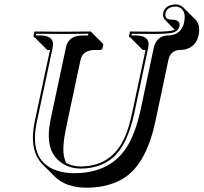

<svg xmlns="http://www.w3.org/2000/svg" viewBox="-20 -790 931 878"><path d="M802.7 -561.5Q760.3 -560.1 750.5 -517.6L690.9 -236.3Q651.4 -50.3 556.6 17.6Q485.4 67.9 375 68.4Q281.2 67.4 231 18.1L174.3 -38.6Q111.3 -103.5 138.7 -233.9L208.5 -561.5H195.8L139.6 -618.2Q136.7 -618.7 134.8 -619.6Q133.3 -622.6 133.3 -626L137.2 -645L139.2 -646Q140.1 -646 265.1 -645L394.5 -646L396 -645L452.6 -588.4L448.7 -569.3Q445.8 -562 439 -561.5H413.1Q358.4 -560.1 348.6 -517.6L283.2 -210.4Q262.7 -114.7 273.4 -71.3Q277.3 -56.6 282.7 -44.4Q313 -29.3 348.1 -28.8Q502 -28.8 559.6 -184.6Q573.2 -221.7 584.5 -274.9L645.5 -561.5H632.8L576.2 -618.2Q573.2 -618.7 571.8 -619.6Q570.3 -622.6 570.3 -626L574.2 -645L576.2 -646Q577.1 -646 686 -645Q762.2 -645 778.8 -654.3L733.4 -700.2Q722.7 -711.9 726.6 -731Q733.4 -763.2 772 -769Q778.3 -770 783.7 -770Q804.2 -769 817.4 -756.8L874 -700.2Q897.5 -675.3 888.2 -629.4Q877 -576.2 826.2 -564Q814.9 -561.5 802.7 -561.5ZM259.3 -59.6 239.7 -79.1Q244.6 -73.2 249 -68.8Q254.4 -63.5 259.3 -59.6ZM746.6 -627.9Q802.7 -627.9 819.3 -677.7Q821.3 -683.1 821.8 -688Q832.5 -738.8 802.2 -755.4Q796.9 -757.8 792 -759.3Q788.1 -760.3 783.7 -759.8Q746.1 -759.8 737.3 -732.4Q736.8 -730.5 736.3 -729Q733.4 -706.1 753.4 -701.2Q759.3 -700.2 764.6 -700.2Q802.2 -700.2 801.3 -674.3Q800.8 -670.9 800.3 -668.9Q794.9 -643.6 758.3 -638.2Q736.3 -635.3 686 -634.8Q650.9 -634.8 582.5 -635.7L580.6 -627.9H603.5Q659.2 -626.5 659.7 -587.4Q659.2 -579.6 657.7 -571.8L594.2 -272.9Q562.5 -124.5 493.7 -66.9Q435.5 -19.5 348.1 -19Q275.9 -20 231.9 -72.8Q189.9 -126.5 209 -231Q211.4 -243.7 216.8 -269L282.2 -576.2Q294.9 -627.4 356.4 -627.9Q360.8 -627.9 369.4 -627.9Q377.9 -627.9 382.3 -627.9L383.8 -635.7Q295.9 -634.8 265.1 -634.8Q228.5 -634.8 145.5 -635.7L143.6 -627.9H166.5Q222.2 -626.5 222.7 -587.4Q222.2 -579.6 220.7 -571.8L148.4 -231.9Q107.9 -41.5 257.8 -4.9Q261.7 -3.9 264.6 -3.4Q291 2 318.4 2Q493.2 2 568.4 -131.8Q603 -193.8 624.5 -294.9L684.1 -576.2Q698.2 -626 746.6 -627.9Z"/></svg>

Font: Linux Biolinum Shadow O
Style: Italic
Weight: 400
Italic angle: -12°
Designer: Philipp H. Poll
Foundry: Philipp H. Poll
Version: Version 0.6.2